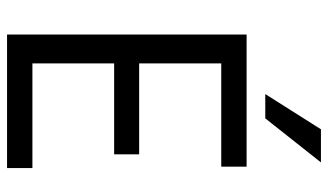

<svg xmlns="http://www.w3.org/2000/svg" viewBox="-213 -715 931 545"><g transform="rotate(90 252.5 -442.5)"><path d="M457 3H78V-677H453V-605H160V-372H418V-301H160V-69H457ZM316 -730H247L347 -888H441Z"/></g></svg>

Font: Hind Siliguri Fixed
Style: Regular
Weight: 400
Designer: Jyotish Sonowal
Foundry: Indian Type Foundry
Version: Version 1.001;October 28, 2021;FontCreator 12.0.0.2565 64-bi